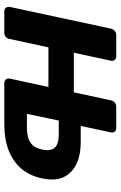

<svg xmlns="http://www.w3.org/2000/svg" viewBox="146 -706 560 892"><g transform="rotate(90 426.0 -260.0)"><path d="M32 0Q22 0 16.5 -7Q11 -14 12 -25L113 -495Q115 -506 123.5 -513Q132 -520 142 -520H242Q253 -520 258.5 -513Q264 -506 262 -495L225 -323H409L446 -495Q448 -506 456.5 -513Q465 -520 475 -520H575Q586 -520 591.5 -513Q597 -506 595 -495L565 -355H640Q734 -355 780.5 -308Q827 -261 809 -177Q797 -118 763.5 -79Q730 -40 678 -20Q626 0 558 0H365Q355 0 349.5 -7Q344 -14 345 -25L384 -205H200L161 -25Q160 -14 151.5 -7Q143 0 132 0ZM509 -105H573Q618 -105 642.5 -121.5Q667 -138 675 -177Q683 -215 666.5 -234Q650 -253 605 -253H540Z"/></g></svg>

Font: Rubik Light SemiBold
Style: Italic
Weight: 600
Italic angle: -12°
Version: Version 2.104